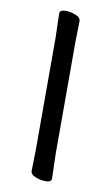

<svg xmlns="http://www.w3.org/2000/svg" viewBox="-84 -755 472 815"><g transform="rotate(10 152.0 -347.5)"><path d="M173 16Q152 16 129.5 7.5Q107 -1 107 -18L109 -107V-589L106 -695Q106 -711 132 -711Q152 -711 174.5 -702.5Q197 -694 197 -677L195 -588V-106L198 0Q198 16 173 16Z"/></g></svg>

Font: LXGW WenKai Lite Medium
Style: Regular
Weight: 500
Designer: LXGW / Fontworks Inc.
Foundry: LXGW / Fontworks Inc.
Version: Version 1.511; March 25, 2025